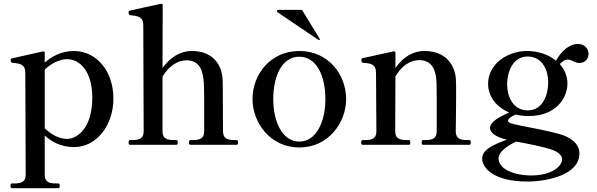

<svg xmlns="http://www.w3.org/2000/svg" viewBox="-20 -761 3135 1009"><path d="M368 -493C299 -493 248 -461 215 -432V-484C215 -489 212 -492 206 -491C173 -484 53 -457 42 -454C37 -453 36 -450 36 -446C36 -441 37 -431 45 -431C87 -427 113 -423 113 -378L115 157C115 199 85 203 54 203H43C37 203 35 208 35 216C35 223 37 228 43 228H286C292 228 294 223 294 216C294 208 292 203 286 203H275C244 203 215 199 215 157V-49C246 -20 297 12 369 12C487 12 576 -101 576 -244C576 -386 488 -493 368 -493ZM332 -31C293 -31 247 -54 215 -87V-395C248 -428 295 -450 332 -450C401 -450 465 -384 465 -249C465 -81 381 -31 332 -31Z M1212 -25C1182 -25 1152 -29 1152 -71C1152 -71 1151 -177 1151 -261C1151 -292 1151 -321 1150 -340C1148 -416 1102 -493 989 -493C924 -493 873 -457 834 -404L835 -734C835 -739 832 -742 826 -741C793 -734 673 -708 662 -705C657 -703 656 -701 656 -696V-695C656 -692 656 -689 658 -685C659 -683 661 -681 665 -681C706 -677 733 -673 733 -628L735 -71C735 -29 705 -25 674 -25H663C657 -25 656 -20 656 -12C656 -5 657 0 663 0H906C913 0 914 -5 914 -12C914 -20 913 -25 906 -25H895C864 -25 834 -29 834 -71V-358C867 -414 913 -444 960 -444C1031 -444 1047 -387 1051 -327C1052 -309 1053 -277 1053 -241V-71C1053 -29 1023 -25 993 -25H981C975 -25 973 -20 973 -12C973 -5 975 0 981 0H1224C1229 0 1231 -5 1231 -12C1231 -20 1229 -25 1224 -25Z M1438 -697C1435 -699 1435 -701 1435 -703C1435 -706 1438 -709 1442 -709H1567L1660 -557C1661 -555 1661 -555 1661 -554C1661 -553 1659 -550 1657 -550C1656 -550 1656 -550 1654 -551ZM1553 14C1706 14 1799 -117 1799 -240C1799 -369 1706 -493 1553 -493C1400 -493 1307 -369 1307 -240C1307 -117 1400 14 1553 14ZM1553 -17C1464 -17 1416 -121 1416 -240C1416 -365 1464 -463 1553 -463C1642 -463 1690 -365 1690 -240C1690 -121 1642 -17 1553 -17Z M2435 -25C2404 -25 2375 -29 2375 -71C2375 -71 2377 -172 2377 -256C2377 -289 2377 -320 2376 -341C2373 -416 2325 -493 2211 -493C2147 -493 2096 -458 2058 -404V-484C2058 -489 2055 -492 2049 -491C2018 -484 1914 -462 1889 -456C1885 -455 1882 -455 1880 -452C1879 -451 1879 -449 1879 -447C1879 -442 1879 -432 1888 -431C1929 -428 1956 -424 1956 -378L1958 -71C1958 -29 1928 -25 1898 -25H1886C1880 -25 1878 -20 1878 -12C1878 -5 1880 0 1886 0H2129C2135 0 2136 -5 2136 -12C2136 -20 2135 -25 2129 -25H2118C2087 -25 2057 -29 2057 -71L2058 -359C2090 -415 2136 -445 2183 -445C2254 -445 2272 -387 2274 -327C2274 -312 2275 -283 2275 -251V-71C2275 -29 2246 -25 2216 -25H2203C2198 -25 2196 -20 2196 -12C2196 -5 2198 0 2203 0H2447C2453 0 2454 -5 2454 -12C2454 -20 2453 -25 2447 -25Z M2962 -448C2985 -448 3000 -430 3024 -430C3059 -430 3073 -456 3073 -479C3073 -500 3056 -530 3017 -530C2966 -530 2925 -484 2902 -442C2863 -474 2809 -493 2750 -493C2645 -493 2545 -423 2545 -321C2545 -254 2588 -198 2656 -170C2603 -146 2555 -120 2555 -89C2555 -65 2583 -41 2644 -27C2565 2 2514 27 2514 73C2514 121 2574 193 2751 193C2861 193 3025 156 3025 46C3025 -9 2975 -41 2919 -57C2864 -72 2765 -92 2715 -101C2662 -111 2650 -117 2650 -127C2650 -136 2665 -149 2690 -159C2711 -154 2733 -151 2757 -151C2906 -151 2962 -250 2962 -322C2962 -361 2947 -396 2922 -424C2933 -437 2948 -448 2962 -448ZM2753 -181C2677 -181 2645 -252 2645 -319C2645 -375 2670 -464 2753 -464C2832 -464 2861 -389 2861 -329C2861 -265 2834 -181 2753 -181ZM2934 77C2934 109 2885 161 2772 161C2675 161 2600 125 2600 71C2600 35 2651 3 2692 -17C2756 -6 2835 11 2872 23C2908 34 2934 52 2934 77Z"/></svg>

Font: Shippori Mincho OTF SemiBold
Style: Regular
Weight: 600
Designer: FONTDASU
Foundry: FONTDASU / Google Inc. / but / Adobe
Version: Version 3.300;hotconv 1.0.109;makeotfexe 2.5.65596